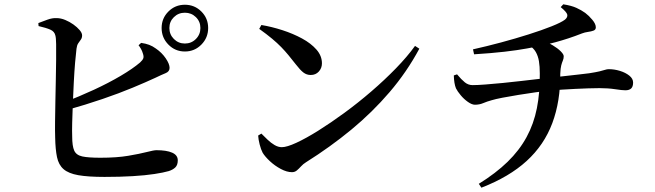

<svg xmlns="http://www.w3.org/2000/svg" viewBox="-20 -811 3040 891"><path d="M838 -572Q793 -572 761.5 -604Q730 -636 730 -681Q730 -726 761.5 -757.5Q793 -789 838 -789Q883 -789 914.5 -757.5Q946 -726 946 -681Q946 -636 914.5 -604Q883 -572 838 -572ZM465 10Q389 10 343.5 2Q298 -6 275 -26Q252 -46 244.5 -82Q237 -118 236 -173Q235 -203 235.5 -247Q236 -291 237 -340.5Q238 -390 239 -440Q240 -490 240.5 -533Q241 -576 240.5 -606Q240 -636 237 -646Q233 -665 213.5 -673.5Q194 -682 159 -690L158 -704Q176 -711 199.5 -719.5Q223 -728 242 -727Q262 -727 282.5 -718.5Q303 -710 320.5 -697.5Q338 -685 349.5 -671.5Q361 -658 361 -647Q361 -635 355 -627Q349 -619 343 -610Q337 -601 335 -585Q332 -562 328.5 -520.5Q325 -479 322.5 -430Q320 -381 318 -331.5Q316 -282 315 -241.5Q314 -201 315 -178Q315 -133 324.5 -112Q334 -91 362 -85Q390 -79 446 -79Q522 -79 575 -88Q628 -97 661 -105.5Q694 -114 706 -114Q753 -114 779 -102.5Q805 -91 805 -67Q805 -45 793.5 -34Q782 -23 763 -17Q739 -10 696.5 -3.5Q654 3 595.5 6.5Q537 10 465 10ZM279 -337Q348 -363 416 -394.5Q484 -426 540 -459Q596 -492 630 -521Q642 -532 645 -540.5Q648 -549 643 -563Q640 -574 634 -584.5Q628 -595 623 -601L635 -612Q656 -609 672 -603Q688 -597 703 -586Q731 -567 749 -540.5Q767 -514 767 -496Q767 -479 748.5 -471.5Q730 -464 701 -450Q658 -430 595.5 -404Q533 -378 455.5 -351.5Q378 -325 289 -300ZM838 -609Q868 -609 889 -630Q910 -651 910 -681Q910 -711 889 -731.5Q868 -752 838 -752Q808 -752 787 -731.5Q766 -711 766 -681Q766 -651 787 -630Q808 -609 838 -609Z M1335 -12Q1311 -12 1283 -27Q1255 -42 1232.5 -63Q1210 -84 1199 -102Q1191 -117 1185 -140.5Q1179 -164 1178 -182L1193 -191Q1206 -178 1221.5 -163Q1237 -148 1254 -138Q1271 -128 1288 -128Q1311 -128 1355.5 -148.5Q1400 -169 1457.5 -205Q1515 -241 1578.5 -287.5Q1642 -334 1703.5 -387Q1765 -440 1817.5 -494Q1870 -548 1906 -598L1926 -585Q1868 -477 1788 -383.5Q1708 -290 1610.5 -209.5Q1513 -129 1400 -58Q1387 -50 1377 -39Q1367 -28 1357.5 -20Q1348 -12 1335 -12ZM1422 -463Q1403 -463 1388 -474.5Q1373 -486 1353 -512Q1335 -535 1319 -554.5Q1303 -574 1285 -592.5Q1267 -611 1242.5 -631.5Q1218 -652 1183 -677L1193 -695Q1241 -687 1290.5 -671Q1340 -655 1381.5 -632.5Q1423 -610 1448.5 -581Q1474 -552 1474 -517Q1474 -495 1459.5 -479Q1445 -463 1422 -463Z M2202 42Q2281 -7 2335.5 -60Q2390 -113 2423.5 -174.5Q2457 -236 2471.5 -309Q2486 -382 2485 -470Q2485 -503 2481 -527Q2477 -551 2466.5 -569.5Q2456 -588 2435 -601L2497 -622Q2523 -614 2545.5 -600.5Q2568 -587 2582 -573Q2596 -559 2596 -550Q2596 -539 2592 -530Q2588 -521 2584.5 -507.5Q2581 -494 2580 -469Q2581 -341 2543 -239.5Q2505 -138 2424 -64Q2343 10 2214 60ZM2184 -325Q2170 -325 2151.5 -338Q2133 -351 2118 -369Q2103 -387 2096 -401Q2087 -423 2086 -461L2101 -466Q2121 -442 2137 -429Q2153 -416 2173 -416Q2197 -416 2234 -419Q2271 -422 2313.5 -426Q2356 -430 2397 -435Q2438 -440 2470.5 -443.5Q2503 -447 2520 -449Q2560 -454 2596.5 -457.5Q2633 -461 2663.5 -465Q2694 -469 2714 -471Q2746 -476 2762.5 -480Q2779 -484 2788 -487Q2797 -490 2805 -490Q2831 -490 2857 -482Q2883 -474 2900.5 -460Q2918 -446 2918 -428Q2918 -409 2909 -400.5Q2900 -392 2882 -392Q2867 -392 2834.5 -397Q2802 -402 2762 -402Q2738 -402 2709.5 -401Q2681 -400 2649.5 -398.5Q2618 -397 2587.5 -395Q2557 -393 2531 -390Q2503 -388 2464.5 -382.5Q2426 -377 2385.5 -370.5Q2345 -364 2311.5 -357.5Q2278 -351 2262 -346Q2240 -340 2222.5 -332.5Q2205 -325 2184 -325ZM2175 -582Q2238 -596 2305 -614Q2372 -632 2433.5 -651.5Q2495 -671 2540 -689Q2585 -707 2602 -720Q2615 -731 2612.5 -743Q2610 -755 2582 -778L2594 -791Q2632 -785 2655 -774.5Q2678 -764 2696 -751Q2712 -739 2728.5 -719.5Q2745 -700 2745 -684Q2745 -673 2734.5 -669Q2724 -665 2709 -663Q2694 -661 2681 -656Q2648 -643 2617.5 -633Q2587 -623 2557.5 -615Q2528 -607 2494 -599Q2468 -594 2425 -586Q2382 -578 2321.5 -571Q2261 -564 2180 -559Z"/></svg>

Font: Noto Serif HK ExtraLight SemiBold
Style: Regular
Weight: 600
Version: Version 2.002-H1;hotconv 1.1.0;makeotfexe 2.6.0